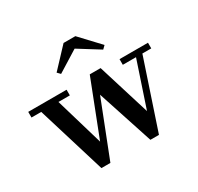

<svg xmlns="http://www.w3.org/2000/svg" viewBox="-150 -870 1090 1058"><g transform="rotate(-30 395.0 -341.0)"><path d="M409.5 -634 543.5 -550.5 562.5 -569 447.5 -691.5H372.5L257.5 -569L275.5 -550.5ZM275 -120 185.5 -424H258V-460H14V-424H76L208.5 10H265.5L404 -344L520 10H574.5L719.5 -424H776V-460H595V-424H679L583 -136.5L480 -469.5H411Z"/></g></svg>

Font: Bodoni* 06pt Medium
Style: Regular
Weight: 500
Version: Version 2.3